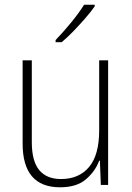

<svg xmlns="http://www.w3.org/2000/svg" viewBox="-20 -785 562 815"><path d="M439 -529V0H408L404 -103H401Q385 -59 345.5 -24.5Q306 10 235 10Q76 10 76 -176V-529H115V-182Q115 -101 146.5 -63Q178 -25 239 -25Q315 -25 358 -76Q401 -127 401 -232V-529ZM382 -758Q366 -735 342 -707.5Q318 -680 292 -653Q266 -626 242 -606H216V-615Q248 -648 282 -689.5Q316 -731 337 -765H382Z"/></svg>

Font: Noto Sans Arabic SemCond ExtLt
Style: Regular
Weight: 200
Width: 4
Designer: Monotype Design Team, Nadine Chahine, Nizar Qandah and Khaled Hosny
Foundry: Monotype Imaging Inc.
Version: Version 2.012; ttfautohint (v1.8.4.7-5d5b)